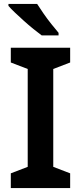

<svg xmlns="http://www.w3.org/2000/svg" viewBox="-20 -957 412 977"><path d="M337 0H35V-75L121 -108V-606L35 -639V-714H337V-639L251 -606V-108L337 -75ZM169 -937Q183 -915 202 -887.5Q221 -860 241.5 -834.5Q262 -809 278 -790V-777H192Q174 -790 150 -809.5Q126 -829 101.5 -851Q77 -873 56 -893Q35 -913 23 -927V-937Z"/></svg>

Font: Noto Sans NKo Unjoined SemiBold
Style: Regular
Weight: 600
Designer: Monotype Design Team
Foundry: Monotype Imaging Inc.
Version: Version 2.004